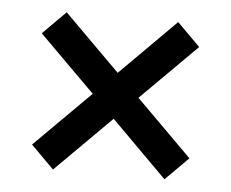

<svg xmlns="http://www.w3.org/2000/svg" viewBox="-38 -621 582 483"><g transform="rotate(5 253.0 -379.5)"><path d="M112 -181.5 54 -239.5 195 -380 54 -520.5 112 -578.5 253 -438 393.5 -578.5 451.5 -520.5 310.5 -380 451.5 -239.5 393.5 -181.5 253 -322Z"/></g></svg>

Font: Encode Sans Medium
Style: Regular
Weight: 500
Designer: Multiple Designers
Foundry: Impallari Type
Version: Version 2.000